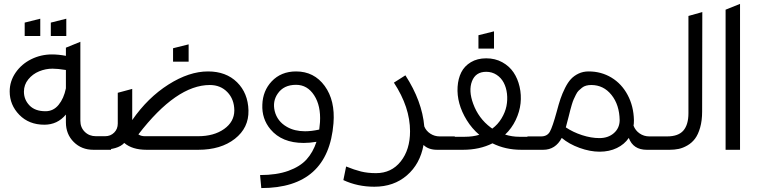

<svg xmlns="http://www.w3.org/2000/svg" viewBox="-20 -770 3894 987"><path d="M318.8 -141.1V-181.2Q275.4 -128.9 208 -128.9Q128.9 -128.9 79.3 -179.7Q29.8 -230.5 29.8 -299.8Q29.8 -352.5 60.3 -396.7Q90.8 -440.9 140.6 -465.6Q190.4 -490.2 247.1 -490.2Q281.2 -490.2 318.8 -482.9V-524.9L393.1 -555.2V-148.9Q393.1 -114.7 415.8 -92.3Q438.5 -69.8 473.1 -69.8H550.8V0H460Q399.4 0 359.1 -40Q318.8 -80.1 318.8 -141.1ZM250 -417Q214.4 -417 181.2 -403.3Q147.9 -389.6 125.5 -362.1Q103 -334.5 103 -298.8Q103 -257.8 131.6 -228Q160.2 -198.2 213.9 -198.2Q254.4 -198.2 281.2 -231Q308.1 -263.7 318.8 -315.9V-410.2Q276.9 -417 250 -417ZM106.9 -585V-653.8L187 -673.8V-585ZM241.2 -585V-653.8L320.8 -673.8V-585Z M659.7 -152.8Q739.7 -268.1 845.9 -335.4Q952.1 -402.8 1049.3 -402.8Q1142.1 -402.8 1198.5 -347.2Q1254.9 -291.5 1257.3 -202.1Q1259.3 -112.8 1187.3 -56.4Q1115.2 0 999.5 0H733.4Q659.7 0 618.7 -35.2Q586.4 0 497.6 0H486.3V-69.8H520.5Q548.3 -69.8 566.9 -88.4Q585.4 -106.9 585.4 -134.8V-293L659.7 -313ZM724.6 -69.8H998.5Q1079.6 -69.8 1131.8 -106.7Q1184.1 -143.6 1184.6 -202.1Q1184.1 -259.8 1148.9 -296.4Q1113.8 -333 1058.6 -333Q886.7 -333 691.4 -79.1Q705.1 -69.8 724.6 -69.8ZM869.6 -453.1V-522L949.7 -542V-453.1Z M1323.2 196.8 1316.9 129.9Q1402.3 129.9 1462.4 108.2Q1522.5 86.4 1555.7 49.8Q1588.9 13.2 1606.9 -41Q1571.3 -35.2 1541 -35.2Q1429.2 -35.2 1370.6 -105Q1325.2 -159.2 1328.6 -232.4Q1331.1 -303.2 1376.5 -351.6Q1424.8 -402.8 1502 -402.8Q1594.7 -402.8 1649.2 -328.1Q1703.6 -253.4 1694.3 -136.2Q1668 196.8 1323.2 196.8ZM1502 -334Q1438 -334 1407.2 -288.1Q1380.4 -249 1392.1 -199.2Q1405.3 -146 1455.1 -117.7Q1494.1 -95.2 1548.3 -95.2Q1581.1 -95.2 1621.1 -104Q1623 -116.7 1625 -142.1Q1629.9 -226.1 1595 -280Q1560.1 -334 1502 -334Z M1745.1 155.8 1759.3 85.9Q1801.3 103 1835.7 111.6Q1870.1 120.1 1913.1 120.1Q1992.2 120.1 2040 59.8Q2087.9 -0.5 2087.9 -95.2Q2087.9 -218.8 2004.9 -345.2L2064 -382.8Q2149.9 -250 2161.1 -120.1Q2170.4 -97.2 2192.1 -83Q2213.9 -68.8 2240.2 -68.8H2317.9V0H2227.1Q2182.1 0 2157.2 -24.9Q2139.6 72.8 2072 131.3Q2004.4 189.9 1904.3 189.9Q1817.9 189.9 1745.1 155.8Z M2253.4 0V-66.9H2369.6Q2410.6 -66.9 2443.8 -77.1Q2405.8 -109.4 2379.4 -152.3Q2353 -195.3 2341.3 -238.3Q2329.6 -281.2 2332.3 -323.5Q2335 -365.7 2351.1 -397.9Q2367.2 -430.2 2400.4 -450.2Q2433.6 -470.2 2479.5 -470.2Q2525.4 -470.2 2561.8 -450.2Q2598.1 -430.2 2619.9 -397.9Q2641.6 -365.7 2651.1 -323.7Q2660.6 -281.7 2656 -238.8Q2651.4 -195.8 2631.1 -153.1Q2610.8 -110.4 2576.7 -78.1Q2612.8 -66.9 2649.4 -66.9H2755.9V0H2659.7Q2578.1 0 2511.7 -33.2Q2445.3 0 2359.9 0ZM2439.5 -520V-588.9L2519.5 -608.9V-520ZM2510.7 -108.9Q2539.6 -130.4 2558.3 -161.6Q2577.1 -192.9 2583.5 -224.6Q2589.8 -256.3 2586.2 -288.3Q2582.5 -320.3 2569.3 -345.2Q2556.2 -370.1 2532.7 -385.5Q2509.3 -400.9 2479.5 -400.9Q2424.8 -400.9 2406.2 -352.1Q2387.7 -303.7 2412.6 -236.3Q2439.9 -161.6 2502.4 -114.7Q2506.8 -111.8 2510.7 -108.9Z M2867.7 -61Q2835.4 0 2772.5 0H2691.4V-68.8H2761.7Q2793 -68.8 2806.6 -93Q2820.3 -117.2 2841.8 -195.8Q2852.1 -234.9 2861.3 -262.2Q2870.6 -289.6 2884.8 -317.9Q2898.9 -346.2 2915 -363.5Q2931.2 -380.9 2954.3 -391.8Q2977.5 -402.8 3005.9 -402.8Q3070.8 -402.8 3123.3 -371.1Q3175.8 -339.4 3206.5 -281.7Q3237.3 -224.1 3238.8 -151.9Q3238.8 -132.8 3236.8 -124Q3246.1 -99.1 3268.1 -84Q3290 -68.8 3317.9 -68.8H3395.5V0H3304.7Q3234.9 0 3212.4 -61Q3189.9 -27.8 3150.9 -9Q3111.8 9.8 3062.5 9.8Q3013.2 9.8 2959.2 -9.8Q2905.3 -29.3 2867.7 -61ZM3061.5 -60.1Q3106.4 -60.1 3135.7 -85.7Q3165 -111.3 3165.5 -151.9Q3164.1 -231.4 3123.3 -282.2Q3082.5 -333 3019.5 -333Q3005.4 -333 2993.4 -329.8Q2981.4 -326.7 2971.9 -319.1Q2962.4 -311.5 2954.8 -304.2Q2947.3 -296.9 2940.4 -283Q2933.6 -269 2929.2 -259.5Q2924.8 -250 2919.4 -231.9Q2914.1 -213.9 2911.4 -203.4Q2908.7 -192.9 2903.8 -172.9Q2890.6 -122.1 2888.7 -115.2Q2925.8 -90.3 2972.4 -75.2Q3019 -60.1 3061.5 -60.1Z M3519 -688 3590.3 -708 3589.4 -196.8Q3589.4 -149.9 3579.1 -114Q3568.8 -78.1 3552.7 -56.9Q3536.6 -35.6 3513.9 -22.5Q3491.2 -9.3 3469.2 -4.6Q3447.3 0 3422.4 0H3331.1V-68.8H3409.2Q3467.3 -68.8 3493.2 -99.1Q3519 -129.4 3519 -188Z M3710 0V-720.2L3784.2 -750V0Z"/></svg>

Font: LT Superior
Style: Regular
Weight: 400
Designer: Daniel Lyons
Foundry: LyonsType
Version: Version 1.000